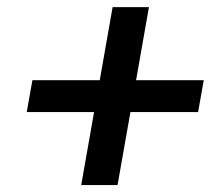

<svg xmlns="http://www.w3.org/2000/svg" viewBox="-20 -620 626 547"><path d="M211.4 -92.8 248 -300.8H56.2L72.3 -391.6H264.2L300.8 -599.6H404.3L367.7 -391.6H560.5L544.4 -300.8H351.6L314.9 -92.8Z"/></svg>

Font: Cascadia Mono
Style: Italic
Weight: 400
Italic angle: -10°
Monospace: yes
Designer: Aaron Bell
Foundry: Saja Typeworks
Version: Version 2404.023; ttfautohint (v1.8.4)